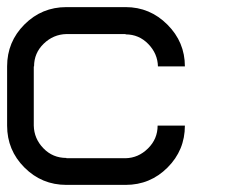

<svg xmlns="http://www.w3.org/2000/svg" viewBox="-20 -520 707 540"><path d="M424.2 -333.3Q423.3 -369.2 397.1 -396.2Q370.8 -423.3 333.3 -423.3V-424.2H166.7Q130 -423.3 102.9 -397.1Q75.8 -370.8 75.8 -333.3H75V-166.7Q75.8 -130 102.1 -102.9Q128.3 -75.8 166.7 -75.8V-75H333.3Q369.2 -75.8 396.2 -102.5Q423.3 -129.2 423.3 -166.7H500Q500 -97.5 451.2 -48.8Q402.5 0 333.3 0H166.7Q97.5 0 48.8 -48.8Q0 -97.5 0 -166.7V-333.3Q0 -402.5 48.8 -451.2Q97.5 -500 166.7 -500H333.3Q401.7 -500 450.8 -450.8Q500 -401.7 500 -333.3Z"/></svg>

Font: 0xA000-Squareish-Mono
Style: Squareish-Mono
Weight: 400
Version: Version 0.1